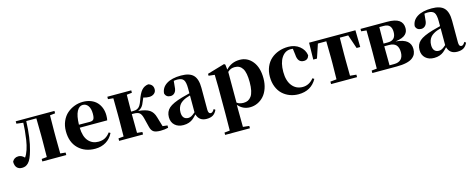

<svg xmlns="http://www.w3.org/2000/svg" viewBox="-35 -1299 5676 2294"><g transform="rotate(-15 2802.5 -152.0)"><path d="M644 -516.1 579.1 -508.8Q577.1 -392.6 577.1 -308.1V-237.8Q577.1 -153.3 579.1 -37.1L644 -30.8V0H348.1V-30.8L413.1 -37.1Q415 -153.3 415 -237.8V-308.1Q415 -429.2 412.1 -516.1H287.1Q279.8 -304.7 238.8 -163.1Q224.6 -111.3 209 -76.4Q193.4 -41.5 175 -22.7Q156.7 -3.9 137.9 3.7Q119.1 11.2 95.2 11.2Q55.2 11.2 32.5 -13.4Q9.8 -38.1 9.8 -86.9Q33.2 -133.8 86.9 -133.8Q126 -133.8 160.2 -98.1Q183.1 -127.9 200.9 -181.6Q218.8 -235.4 228 -297.1Q237.3 -358.9 241.9 -409.9Q246.6 -460.9 248 -505.9L165 -516.1V-545.9H644Z M1203.6 -129.9 1222.7 -118.2Q1191.9 -53.7 1133.8 -18.3Q1075.7 17.1 999.5 17.1Q872.6 17.1 792.7 -60.5Q712.9 -138.2 712.9 -274.9Q712.9 -342.8 737.3 -398.7Q761.7 -454.6 802.2 -489.7Q842.8 -524.9 893.3 -543.9Q943.8 -563 998.5 -563Q1053.2 -563 1097.7 -545.2Q1142.1 -527.3 1170.7 -496.3Q1199.2 -465.3 1214.4 -424.1Q1229.5 -382.8 1229.5 -335Q1229.5 -296.9 1223.6 -273.9H883.8Q887.2 -162.6 934.8 -108.4Q982.4 -54.2 1057.6 -54.2Q1107.4 -54.2 1142.1 -73.7Q1176.8 -93.3 1203.6 -129.9ZM883.8 -311 1019.5 -310.1Q1053.7 -310.1 1066.2 -328.6Q1078.6 -347.2 1078.6 -395Q1078.6 -458.5 1053.7 -493.2Q1028.8 -527.8 987.8 -527.8Q943.4 -527.8 915 -474.6Q886.7 -421.4 883.8 -311Z M1844.7 -36.1 1903.8 -28.8V0Q1859.9 11.2 1808.6 11.2Q1749.5 11.2 1722.4 -6.8Q1695.3 -24.9 1684.6 -70.8L1655.8 -186Q1643.1 -235.4 1620.8 -252.7Q1598.6 -270 1546.9 -270H1526.9Q1526.9 -153.3 1528.8 -37.1L1593.8 -30.8V0H1297.9V-30.8L1362.8 -37.1Q1364.7 -153.3 1364.7 -237.8V-308.1Q1364.7 -391.6 1362.8 -509.8L1297.9 -516.1V-545.9H1593.8V-516.1L1528.8 -508.8Q1526.9 -394.5 1526.9 -300.8H1546.9Q1568.4 -300.8 1581.8 -303.5Q1595.2 -306.2 1611.3 -315.4Q1627.4 -324.7 1640.4 -345.9Q1653.3 -367.2 1665.5 -401.9Q1692.9 -483.4 1725.3 -520.3Q1757.8 -557.1 1808.6 -563Q1867.7 -544.9 1867.7 -486.8Q1867.7 -453.6 1842.8 -433.8Q1817.9 -414.1 1781.7 -414.1Q1743.7 -414.1 1710.4 -425.8Q1701.7 -408.7 1694.8 -389.2Q1677.7 -341.8 1657.5 -318.8Q1637.2 -295.9 1608.9 -287.1Q1704.1 -277.8 1748 -248.5Q1792 -219.2 1809.6 -154.8Z M2487.8 -75.2 2504.9 -61Q2486.3 -20 2456.3 -1.5Q2426.3 17.1 2377.9 17.1Q2284.2 17.1 2259.8 -69.8Q2231.4 -38.6 2210.4 -21.5Q2189.5 -4.4 2159.4 6.3Q2129.4 17.1 2090.8 17.1Q2025.4 17.1 1985.1 -19.8Q1944.8 -56.6 1944.8 -119.1Q1944.8 -188 1991.5 -229.7Q2038.1 -271.5 2157.7 -306.2Q2201.7 -318.4 2255.9 -332V-393.1Q2255.9 -470.7 2234.4 -499.3Q2212.9 -527.8 2155.8 -527.8Q2133.8 -527.8 2113.8 -523.9L2106.9 -453.1Q2105 -405.3 2084 -381.6Q2063 -357.9 2031.7 -357.9Q2004.4 -357.9 1986.6 -371.1Q1968.8 -384.3 1962.9 -409.2Q1968.8 -481 2033.7 -522Q2098.6 -563 2212.9 -563Q2318.8 -563 2365.2 -514.6Q2411.6 -466.3 2411.6 -356.9V-87.9Q2411.6 -37.1 2442.9 -37.1Q2454.6 -37.1 2464.1 -45.2Q2473.6 -53.2 2487.8 -75.2ZM2255.9 -97.2V-305.2Q2227.5 -297.9 2205.6 -289.3Q2183.6 -280.8 2161.6 -267.1Q2139.6 -253.4 2125.5 -236.3Q2111.3 -219.2 2102.5 -194.6Q2093.8 -169.9 2093.8 -139.2Q2093.8 -95.2 2113.3 -73Q2132.8 -50.8 2168.9 -50.8Q2189 -50.8 2208.3 -61.3Q2227.5 -71.8 2255.9 -97.2Z M2759.3 -551.8 2766.6 -487.8Q2834.5 -563 2938.5 -563Q3033.7 -563 3095.5 -486.6Q3157.2 -410.2 3157.2 -275.9Q3157.2 -209.5 3137.9 -153.6Q3118.7 -97.7 3085.4 -60.8Q3052.2 -23.9 3008.1 -3.4Q2963.9 17.1 2914.6 17.1Q2826.7 17.1 2767.6 -51.8V6.8Q2767.6 64.9 2769.5 221.2L2846.2 230V258.8H2539.6V230L2606.4 223.1Q2608.4 64.9 2608.4 6.8V-319.8Q2608.4 -395 2605.5 -466.8L2531.2 -475.1V-499L2745.6 -562ZM2770.5 -459V-79.1Q2801.3 -54.2 2853.5 -54.2Q2884.3 -54.2 2907.5 -65.4Q2930.7 -76.7 2949 -101.6Q2967.3 -126.5 2976.8 -170.2Q2986.3 -213.9 2986.3 -274.9Q2986.3 -392.6 2954.1 -443.4Q2921.9 -494.1 2859.4 -494.1Q2834.5 -494.1 2814 -487.1Q2793.5 -480 2770.5 -459Z M3597.2 -449.2 3587.4 -525.9Q3567.9 -527.8 3559.1 -527.8Q3490.7 -527.8 3448 -464.1Q3405.3 -400.4 3405.3 -288.1Q3405.3 -178.2 3454.3 -116.2Q3503.4 -54.2 3585 -54.2Q3665 -54.2 3722.2 -125L3742.2 -111.8Q3670.9 17.1 3514.2 17.1Q3457 17.1 3406.5 -2.2Q3356 -21.5 3317.9 -57.4Q3279.8 -93.3 3257.6 -148.7Q3235.4 -204.1 3235.4 -272Q3235.4 -339.8 3259 -395.5Q3282.7 -451.2 3324 -487.5Q3365.2 -523.9 3420.2 -543.5Q3475.1 -563 3538.1 -563Q3621.1 -563 3677.5 -517.8Q3733.9 -472.7 3744.1 -403.8Q3730 -351.1 3678.2 -351.1Q3602.5 -351.1 3597.2 -449.2Z M4267.6 -508.8H4163.6Q4161.6 -392.6 4161.6 -308.1V-237.8Q4161.6 -154.3 4163.6 -38.1L4240.7 -30.8V0H3919.4V-30.8L3996.6 -38.1Q3999.5 -125.5 3999.5 -237.8V-308.1Q3999.5 -421.4 3996.6 -508.8H3892.6L3835.4 -337.9H3789.6L3793.5 -545.9H4366.7L4370.6 -337.9H4325.7Z M4429.7 -545.9H4756.3Q4860.4 -545.9 4906 -512.9Q4951.7 -480 4951.7 -417Q4951.7 -394 4945.3 -376.2Q4939 -358.4 4922.6 -341.1Q4906.2 -323.7 4874.3 -311.5Q4842.3 -299.3 4795.4 -293Q4894.5 -283.7 4936.5 -247.8Q4978.5 -211.9 4978.5 -150.9Q4978.5 -116.7 4966.8 -90.6Q4955.1 -64.5 4927.7 -43.5Q4900.4 -22.5 4851.1 -11.2Q4801.8 0 4731.4 0H4429.7V-30.8L4494.6 -37.1Q4496.6 -153.3 4496.6 -237.8V-308.1Q4496.6 -391.6 4494.6 -509.8L4429.7 -516.1ZM4705.6 -508.8H4652.3Q4650.4 -398.4 4650.4 -305.2H4702.6Q4802.7 -305.2 4802.7 -408.2Q4802.7 -458.5 4779.3 -483.6Q4755.9 -508.8 4705.6 -508.8ZM4652.3 -36.1H4709.5Q4765.6 -36.1 4794.7 -65.9Q4823.7 -95.7 4823.7 -152.8Q4823.7 -212.4 4795.7 -242.2Q4767.6 -272 4707.5 -272H4650.4V-237.8Q4650.4 -152.3 4652.3 -36.1Z M5588.4 -75.2 5605.5 -61Q5586.9 -20 5556.9 -1.5Q5526.9 17.1 5478.5 17.1Q5384.8 17.1 5360.4 -69.8Q5332 -38.6 5311 -21.5Q5290 -4.4 5260 6.3Q5230 17.1 5191.4 17.1Q5126 17.1 5085.7 -19.8Q5045.4 -56.6 5045.4 -119.1Q5045.4 -188 5092 -229.7Q5138.7 -271.5 5258.3 -306.2Q5302.2 -318.4 5356.4 -332V-393.1Q5356.4 -470.7 5335 -499.3Q5313.5 -527.8 5256.3 -527.8Q5234.4 -527.8 5214.4 -523.9L5207.5 -453.1Q5205.6 -405.3 5184.6 -381.6Q5163.6 -357.9 5132.3 -357.9Q5105 -357.9 5087.2 -371.1Q5069.3 -384.3 5063.5 -409.2Q5069.3 -481 5134.3 -522Q5199.2 -563 5313.5 -563Q5419.4 -563 5465.8 -514.6Q5512.2 -466.3 5512.2 -356.9V-87.9Q5512.2 -37.1 5543.5 -37.1Q5555.2 -37.1 5564.7 -45.2Q5574.2 -53.2 5588.4 -75.2ZM5356.4 -97.2V-305.2Q5328.1 -297.9 5306.2 -289.3Q5284.2 -280.8 5262.2 -267.1Q5240.2 -253.4 5226.1 -236.3Q5211.9 -219.2 5203.1 -194.6Q5194.3 -169.9 5194.3 -139.2Q5194.3 -95.2 5213.9 -73Q5233.4 -50.8 5269.5 -50.8Q5289.6 -50.8 5308.8 -61.3Q5328.1 -71.8 5356.4 -97.2Z"/></g></svg>

Font: Noto Serif JP Black
Style: Regular
Weight: 900
Designer: Ryoko NISHIZUKA  (kana & ideographs); Frank Grießhammer (Latin, Greek & Cyrillic); Wenlong ZHANG  (bopomofo); Sandoll Co
Foundry: Adobe Systems Incorporated
Version: Version 1.001;PS 1.001;hotconv 16.6.54;makeotf.lib2.5.65590